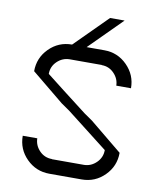

<svg xmlns="http://www.w3.org/2000/svg" viewBox="-91 -904 810 976"><g transform="rotate(10 314.5 -416.5)"><path d="M139.2 -166.7Q140 -130 166.2 -102.9Q192.5 -75.8 230.8 -75.8V-75H397.5Q433.3 -75.8 460.4 -102.5Q487.5 -129.2 487.5 -166.7H488.3Q414.2 -225 274.2 -333.3L230.8 -363.3L64.2 -500Q64.2 -569.2 112.9 -617.9Q161.7 -666.7 230.8 -666.7L397.5 -833.3H472.5Q405 -765 305.8 -666.7H397.5Q466.7 -666.7 515.4 -617.5Q564.2 -568.3 564.2 -500H488.3Q487.5 -535.8 461.2 -562.9Q435 -590 397.5 -590V-590.8H230.8Q194.2 -590 167.1 -563.8Q140 -537.5 140 -500H139.2Q217.5 -438.3 354.2 -333.3L397.5 -303.3L564.2 -166.7Q564.2 -97.5 515.4 -48.8Q466.7 0 397.5 0H230.8Q161.7 0 112.9 -48.8Q64.2 -97.5 64.2 -166.7Z"/></g></svg>

Font: 0xA000
Style: Regular
Weight: 400
Version: Version 0.1